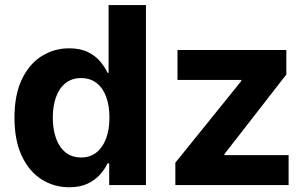

<svg xmlns="http://www.w3.org/2000/svg" viewBox="-20 -748 1243 776"><path d="M260 8.8Q197.8 8.8 147.4 -23.4Q97.1 -55.6 67.8 -118.3Q38.5 -181 38.5 -272.1Q38.5 -365.9 68.8 -428.3Q99 -490.6 149.2 -521.7Q199.4 -552.7 259.2 -552.7Q305 -552.7 335.7 -537.4Q366.4 -522 385.5 -499Q404.6 -476.1 414.5 -453.7H418.9V-727.5H569.9V0H421.3V-87.5H414.5Q404 -64.9 384.6 -42.8Q365.1 -20.7 334.7 -6Q304.2 8.8 260 8.8ZM307.6 -111.5Q344 -111.5 369.6 -131.7Q395.2 -151.9 408.7 -188Q422.3 -224.1 422.3 -272.5Q422.3 -321.4 408.9 -357.3Q395.6 -393.2 369.9 -412.8Q344.2 -432.4 307.6 -432.4Q270.4 -432.4 244.9 -412.1Q219.4 -391.8 206.4 -355.8Q193.4 -319.8 193.4 -272.5Q193.4 -225.2 206.5 -188.8Q219.6 -152.4 245.1 -132Q270.6 -111.5 307.6 -111.5ZM688.7 0V-90.4L955.5 -420.9V-425H697.3V-545.9H1137.3V-446.9L886.9 -125V-120.9H1146.5V0Z"/></svg>

Font: Inter
Style: Regular
Weight: 400
Designer: Rasmus Andersson
Foundry: rsms
Version: Version 4.000;git-8c9346024